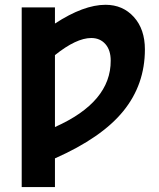

<svg xmlns="http://www.w3.org/2000/svg" viewBox="-20 -550 654 790"><path d="M206.1 219.7H69.3V-519.5H206.1V-453.1Q324.2 -530.3 414.1 -530.3Q485.4 -530.3 530.8 -480Q576.2 -429.7 576.2 -346.7Q576.2 -202.1 487.3 -92.8Q398.4 16.6 206.1 101.6ZM206.1 -27.3Q436.5 -129.9 435.5 -300.8Q435.5 -343.8 413.6 -368.7Q391.6 -393.6 355.5 -393.6Q293.9 -393.6 206.1 -323.2Z"/></svg>

Font: Mgen+ 1c bold
Style: Bold
Weight: 700
Designer: [Source Han Sans]
Ryoko NISHIZUKA  (kana & ideographs); Paul D. Hunt (Latin, Greek & Cyrillic); Wenlong ZHANG  (bopomofo
Version: Version 1.059.20150602